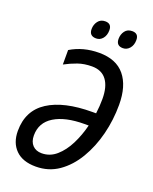

<svg xmlns="http://www.w3.org/2000/svg" viewBox="-166 -997 873 1097"><g transform="rotate(20 270.5 -448.0)"><path d="M189 10Q109 10 66.5 -32.5Q24 -75 24 -147Q24 -271 119.5 -332.5Q215 -394 388 -394H410Q413 -418 414.5 -439.5Q416 -461 416 -483Q416 -558 386 -598Q356 -638 297 -638Q250 -638 211.5 -624.5Q173 -611 136 -591V-679Q212 -725 309 -725Q413 -725 465 -662Q517 -599 517 -484Q517 -392 495 -304.5Q473 -217 430.5 -145.5Q388 -74 327.5 -32Q267 10 189 10ZM195 -73Q245 -73 284 -107Q323 -141 350.5 -195.5Q378 -250 394 -314H369Q252 -314 185.5 -273Q119 -232 119 -154Q119 -116 139.5 -94.5Q160 -73 195 -73ZM426 -796Q385 -796 385 -838Q385 -865 400 -885.5Q415 -906 444 -906Q483 -906 483 -866Q483 -835 466.5 -815.5Q450 -796 426 -796ZM263 -796Q221 -796 221 -838Q221 -865 236.5 -885.5Q252 -906 280 -906Q319 -906 319 -866Q319 -835 303 -815.5Q287 -796 263 -796Z"/></g></svg>

Font: Noto Sans Condensed Medium
Style: Italic
Weight: 500
Width: 3
Italic angle: -12°
Designer: Monotype Design Team
Foundry: Monotype Imaging Inc.
Version: Version 2.013; ttfautohint (v1.8.4.7-5d5b)